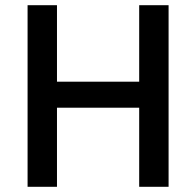

<svg xmlns="http://www.w3.org/2000/svg" viewBox="-20 -718 754 738"><path d="M515 -304H199V0H86V-698H199V-404H515V-698H628V0H515Z"/></svg>

Font: IBM Plex Sans Thai Looped Medium
Style: Regular
Weight: 500
Designer: Mike Abbink, Paul van der Laan, Pieter van Rosmalen, Ben Mitchell, Mark Frömberg
Foundry: Bold Monday
Version: Version 1.1